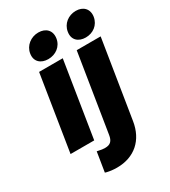

<svg xmlns="http://www.w3.org/2000/svg" viewBox="-226 -846 1031 1167"><g transform="rotate(-30 289.0 -262.5)"><path d="M131 -652C122 -598 159 -567 210 -567C262 -567 307 -599 315 -652C323 -705 289 -738 237 -738C185 -738 139 -703 131 -652ZM38 0H204L288 -528H122ZM184 65 162 202 172 205C193 210 215 213 242 213C365 213 448 139 467 16L554 -528H386L299 16C293 56 276 73 239 73C224 73 212 71 199 68ZM395 -652C386 -598 422 -567 473 -567C524 -567 568 -598 577 -652C585 -704 552 -738 500 -738C448 -738 403 -704 395 -652Z"/></g></svg>

Font: Asimov Pro
Style: UltObl
Weight: 900
Designer: Google
Version: Version 2.000980; 2014